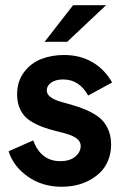

<svg xmlns="http://www.w3.org/2000/svg" viewBox="-20 -710 484 740"><path d="M151.9 -548.8 261.7 -689.9H388.7L238.8 -548.8ZM217.8 9.8Q143.1 9.8 87.4 -29.3Q31.7 -68.4 13.2 -127L107.9 -168.9Q137.7 -88.9 211.9 -88.9Q250 -88.9 270.5 -106.7Q291 -124.5 291 -147Q291 -163.6 277.6 -174.6Q264.2 -185.5 242.4 -192.4Q220.7 -199.2 194.6 -205.3Q168.5 -211.4 142.3 -221.4Q116.2 -231.4 94.5 -245.6Q72.8 -259.8 59.3 -285.4Q45.9 -311 45.9 -346.2Q45.9 -395.5 72 -430.9Q98.1 -466.3 138.2 -482.2Q178.2 -498 227.1 -498Q289.1 -498 336.4 -470.2Q383.8 -442.4 412.1 -392.1L319.8 -341.8Q285.6 -403.8 223.1 -403.8Q194.8 -403.8 177.5 -391.6Q160.2 -379.4 160.2 -361.8Q160.2 -347.2 173.8 -336.7Q187.5 -326.2 209.5 -319.3Q231.4 -312.5 257.8 -305.4Q284.2 -298.3 310.5 -287.1Q336.9 -275.9 358.9 -260Q380.9 -244.1 394.5 -216.8Q408.2 -189.5 408.2 -152.8Q408.2 -120.1 397.2 -92.8Q386.2 -65.4 367.7 -46.9Q349.1 -28.3 324.5 -15.1Q299.8 -2 272.9 3.9Q246.1 9.8 217.8 9.8Z"/></svg>

Font: HK Grotesk Legacy
Style: Bold
Weight: 700
Designer: Alfredo Marco Pradil
Foundry: Hanken Design Co.
Version: Version 2.022;PS 002.022;hotconv 1.0.88;makeotf.lib2.5.64775